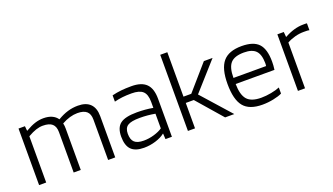

<svg xmlns="http://www.w3.org/2000/svg" viewBox="-62 -1117 2737 1576"><g transform="rotate(-20 1306.5 -329.0)"><path d="M134 0H72V-494H128L132 -453H134Q182 -481 218.5 -492.5Q255 -504 292 -504Q334 -504 364.5 -490.5Q395 -477 413 -451H415Q460 -478 503.5 -491Q547 -504 593 -504Q664 -504 700.5 -467.5Q737 -431 737 -360V0H675V-353Q675 -402 649 -425Q623 -448 568 -448Q536 -448 501.5 -438Q467 -428 431 -408Q434 -396 435 -384Q436 -372 436 -360V0H374V-353Q374 -402 348 -425Q322 -448 266 -448Q238 -448 207 -438Q176 -428 134 -404Z M988 7Q912 7 876.5 -29Q841 -65 841 -143Q841 -221 884 -254Q927 -287 1030 -287Q1067 -287 1102 -284Q1137 -281 1170 -275V-327Q1170 -393 1140 -420.5Q1110 -448 1042 -448Q996 -448 961.5 -444Q927 -440 891 -431V-486Q933 -496 971.5 -500Q1010 -504 1061 -504Q1149 -504 1190.5 -462.5Q1232 -421 1232 -332V0H1176L1173 -49H1171Q1140 -24 1090 -8.5Q1040 7 988 7ZM1037 -236Q961 -236 930.5 -216Q900 -196 900 -147Q900 -95 925 -72Q950 -49 1006 -49Q1051 -49 1096.5 -62.5Q1142 -76 1170 -96V-224Q1137 -230 1104.5 -233Q1072 -236 1037 -236Z M1434 -222V0H1372V-665H1434V-277H1502L1691 -494H1767L1552 -253L1777 0H1697L1504 -222Z M2195 -80V-27Q2168 -13 2119.5 -3Q2071 7 2022 7Q1908 7 1858.5 -53.5Q1809 -114 1809 -251Q1809 -384 1859.5 -444Q1910 -504 2023 -504Q2126 -504 2171 -456Q2216 -408 2216 -299Q2216 -282 2215 -266Q2214 -250 2211 -228H1872Q1873 -133 1909 -91.5Q1945 -50 2032 -50Q2074 -50 2119 -58.5Q2164 -67 2195 -80ZM2159 -307Q2158 -383 2126 -415.5Q2094 -448 2023 -448Q1941 -448 1906.5 -410Q1872 -372 1872 -281H2157Q2158 -287 2158.5 -293.5Q2159 -300 2159 -307Z M2395 0H2333V-494H2389L2393 -450H2396Q2437 -473 2478 -485Q2519 -497 2559 -497Q2576 -497 2582 -497Q2588 -497 2592 -496V-436Q2585 -438 2574.5 -438.5Q2564 -439 2543 -439Q2505 -439 2467 -429Q2429 -419 2395 -400Z"/></g></svg>

Font: Blinker Light
Style: Regular
Weight: 300
Designer: Juergen Huber
Foundry: supertype
Version: Version 1.017;hotconv 1.0.117;makeotfexe 2.5.65602